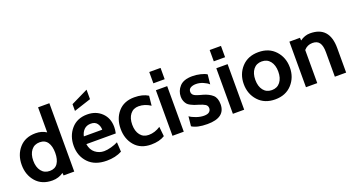

<svg xmlns="http://www.w3.org/2000/svg" viewBox="-49 -1360 3648 1980"><g transform="rotate(-20 1775.5 -370.0)"><path d="M514 0H397L395 -28Q340 10 273 10Q158 10 93 -64.5Q28 -139 28 -249Q28 -359 93 -433.5Q158 -508 273 -508Q340 -508 390 -475V-750H514ZM281 -406Q222 -406 188.5 -363Q155 -320 155 -249Q155 -178 188.5 -135Q222 -92 281 -92Q339 -92 367.5 -134Q396 -176 396 -249Q396 -322 367.5 -364Q339 -406 281 -406Z M1051 -223H728Q738 -158 780.5 -125Q823 -92 877 -92Q911 -92 955 -104Q999 -116 1031 -133L1037 -28Q965 10 870 10Q740 10 669.5 -64Q599 -138 599 -249Q599 -358 663.5 -433Q728 -508 839 -508Q935 -508 997 -448.5Q1059 -389 1059 -291Q1059 -261 1051 -223ZM731 -307H933Q933 -346 911 -376Q889 -406 843 -406Q797 -406 769 -379Q741 -352 731 -307ZM922 -646 735 -585V-659L922 -750Z M1357 10Q1242 10 1178 -64Q1114 -138 1114 -249Q1114 -360 1178 -434Q1242 -508 1357 -508Q1448 -508 1507 -471L1496 -365Q1434 -406 1367 -406Q1308 -406 1274.5 -363Q1241 -320 1241 -249Q1241 -178 1274.5 -135Q1308 -92 1367 -92Q1434 -92 1496 -133L1507 -27Q1448 10 1357 10Z M1716 -576H1592V-700H1716ZM1716 0H1592V-500H1716Z M1974 10Q1861 10 1805 -27L1816 -133Q1841 -114 1885.5 -98.5Q1930 -83 1970 -83Q2011 -83 2028.5 -99Q2046 -115 2046 -138Q2046 -166 2023.5 -180.5Q2001 -195 1954 -209Q1926 -217 1911 -222.5Q1896 -228 1873.5 -239.5Q1851 -251 1839.5 -264.5Q1828 -278 1819 -299.5Q1810 -321 1810 -349Q1810 -412 1853.5 -460Q1897 -508 1993 -508Q2039 -508 2083.5 -497Q2128 -486 2150 -471L2139 -365Q2118 -386 2079 -402.5Q2040 -419 2002 -419Q1966 -419 1942.5 -405.5Q1919 -392 1919 -364Q1919 -356 1920.5 -349.5Q1922 -343 1926 -337.5Q1930 -332 1934 -327.5Q1938 -323 1946 -319Q1954 -315 1959.5 -312.5Q1965 -310 1976 -306.5Q1987 -303 1993 -301Q1999 -299 2012.5 -295.5Q2026 -292 2033 -290Q2096 -272 2133 -239Q2170 -206 2170 -137Q2170 10 1974 10Z M2379 -576H2255V-700H2379ZM2379 0H2255V-500H2379Z M2902.5 -65Q2834 10 2718 10Q2602 10 2533.5 -65Q2465 -140 2465 -249Q2465 -358 2533.5 -433Q2602 -508 2718 -508Q2834 -508 2902.5 -433Q2971 -358 2971 -249Q2971 -140 2902.5 -65ZM2810.5 -363Q2777 -406 2718 -406Q2659 -406 2625.5 -363Q2592 -320 2592 -249Q2592 -178 2625.5 -135Q2659 -92 2718 -92Q2777 -92 2810.5 -135Q2844 -178 2844 -249Q2844 -320 2810.5 -363Z M3498 0H3374V-269Q3374 -339 3350.5 -372.5Q3327 -406 3275 -406Q3218 -406 3181 -363V0H3057V-500H3173L3175 -470Q3227 -508 3285 -508Q3498 -508 3498 -269Z"/></g></svg>

Font: Cabin
Style: Bold
Weight: 700
Designer: Pablo Impallari
Foundry: Pablo Impallari. www.impallari.com Igino Marini. www.ikern.com
Version: Version 1.005